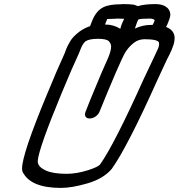

<svg xmlns="http://www.w3.org/2000/svg" viewBox="-20 -920 875 940"><path d="M307 -69Q355 -69 412 -87Q461 -103 470 -115Q539 -212 683 -532L736 -644Q747 -667 755 -685Q759 -697 759 -705Q759 -709 758 -712Q752 -728 686 -728Q656 -727 635 -710Q598 -681 579 -635L578 -634Q551 -576 507 -470Q486 -420 468 -375Q463 -361 449 -350.5Q435 -340 418 -340Q405 -340 399 -349Q396 -354 396 -360Q396 -366 399 -373Q417 -420 438 -470Q481 -575 510 -638Q524 -672 524 -692Q524 -706 513 -718Q502 -730 459 -730Q418 -730 399 -718Q385 -706 376 -683L366 -658Q334 -590 281 -462Q170 -194 165 -134V-129Q165 -103 205 -85Q240 -69 307 -69ZM793 -788Q835 -772 835 -733Q835 -719 830 -702L820 -675Q808 -648 797 -628L751 -529Q604 -201 527 -93Q486 -45 409 -22.5Q332 0 278 0Q130 0 91 -78Q88 -83 88 -95Q88 -165 210 -458Q261 -582 297 -660L305 -682Q311 -696 324 -718.5Q337 -741 370 -766Q394 -783 421 -792Q425 -804 431 -818Q451 -867 485 -884Q514 -899 569 -899L583 -900Q615 -900 636 -897L655 -890Q688 -900 741 -900Q775 -900 794 -886Q813 -872 814 -849V-848Q813 -833 804 -812Q799 -799 793 -788ZM494 -800Q536 -800 569 -779Q572 -793 580 -811Q584 -820 588 -828Q578 -829 555 -829L540 -828Q515 -828 505 -827Q497 -809 494 -800ZM640 -780Q678 -798 719 -798H727Q731 -804 735 -814Q737 -818 737 -821Q732 -829 713 -829Q672 -829 658 -825Q654 -819 651 -811Q646 -798 641 -782Z"/></svg>

Font: Bubblez Graffiti
Style: Italic
Weight: 400
Italic angle: -22.5°
Designer: GGBotNet
Foundry: GGBotNet
Version: 1.00